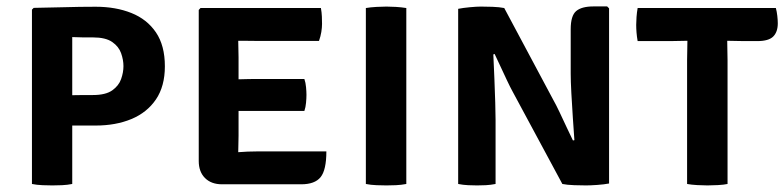

<svg xmlns="http://www.w3.org/2000/svg" viewBox="-20 -573 2443 598"><path d="M493.5 -366.5Q493.5 -304.5 465.8 -263.5Q438 -222.5 389.2 -202.2Q340.5 -182 278 -182H205V0Q190 3 173.2 3.8Q156.5 4.5 143 4.5Q131 4.5 112.5 3.8Q94 3 79.5 0V-543L85 -548.5Q128 -549 178.5 -550.5Q229 -552 278 -552Q340.5 -552 389.2 -532.5Q438 -513 465.8 -472Q493.5 -431 493.5 -366.5ZM205 -457.5V-276.5Q224.5 -277 242.8 -277Q261 -277 269.5 -277Q309 -277 329.5 -291.5Q350 -306 357.2 -326.8Q364.5 -347.5 364.5 -367Q364.5 -386.5 357.2 -407.2Q350 -428 329.5 -442.2Q309 -456.5 269.5 -456.5Q254 -456.5 239.5 -456.5Q225 -456.5 205 -457.5Z M996.5 -101.5Q996.5 -43.5 978.5 -21.2Q960.5 1 918 1H671.5Q638 1 618.5 -18.5Q599 -38 599 -71.5V-542L604.5 -548H979.5Q982 -534 982.5 -521.5Q983 -509 983 -498.5Q983 -487.5 980.8 -473.5Q978.5 -459.5 973.5 -445.5H782Q772 -445.5 755.8 -445.8Q739.5 -446 722 -446Q722 -433 722.5 -421Q723 -409 723 -394V-326Q740 -326.5 756.2 -326.8Q772.5 -327 782 -327H928Q932 -315.5 933.2 -301.5Q934.5 -287.5 934.5 -277.5Q934.5 -267 933.2 -253Q932 -239 928 -227.5H782Q772.5 -227.5 756.2 -227.5Q740 -227.5 723 -227.5V-150.5Q723 -135.5 722.5 -124Q722 -112.5 722 -99.5V-99Q737 -100 751.2 -100.8Q765.5 -101.5 785.5 -101.5Z M1119.5 -548Q1134 -550.5 1152.8 -551.5Q1171.5 -552.5 1183.5 -552.5Q1196.5 -552.5 1213.2 -551.5Q1230 -550.5 1245.5 -548V0Q1230 3 1213.2 3.8Q1196.5 4.5 1183.5 4.5Q1171.5 4.5 1152.8 3.8Q1134 3 1119.5 0Z M1577 -287Q1569.5 -300.5 1558.8 -323.2Q1548 -346 1537.5 -368.8Q1527 -391.5 1520.5 -405L1516.5 -403.5Q1518 -369.5 1519.8 -328.8Q1521.5 -288 1522.5 -252.8Q1523.5 -217.5 1523.5 -200V0Q1508 3 1493.2 3.8Q1478.5 4.5 1466 4.5Q1454 4.5 1438 3.8Q1422 3 1407 0V-545.5Q1422 -548.5 1443.5 -550.5Q1465 -552.5 1478 -552.5Q1492 -552.5 1513.8 -551.8Q1535.5 -551 1550.5 -548L1704 -260.5Q1711.5 -247.5 1723 -223.2Q1734.5 -199 1746 -174.2Q1757.5 -149.5 1764.5 -135.5L1769 -136.5Q1767 -166 1764.2 -205.8Q1761.5 -245.5 1759.5 -283.2Q1757.5 -321 1757.5 -344V-482Q1757.5 -524 1774.5 -538.5Q1791.5 -553 1828.5 -553H1871L1877 -547V-1.5Q1861.5 1.5 1840 3Q1818.5 4.5 1805.5 4.5Q1792 4.5 1769 3.8Q1746 3 1731.5 0Z M2120 -386Q2120 -402 2120.5 -415.5Q2121 -429 2121 -446Q2111.5 -446 2094 -445.5Q2076.5 -445 2066.5 -445H1966Q1963.5 -459 1962.5 -471.8Q1961.5 -484.5 1961.5 -495.5Q1961.5 -506 1962.5 -520Q1963.5 -534 1966 -548H2396.5Q2399.5 -537 2401 -523.5Q2402.5 -510 2402.5 -500.5Q2402.5 -473.5 2388.2 -459.2Q2374 -445 2338.5 -445H2298Q2288.5 -445 2271.2 -445.5Q2254 -446 2245 -446Q2245 -429 2245.5 -415.5Q2246 -402 2246 -386V0Q2234.5 2.5 2215.8 3.5Q2197 4.5 2183.5 4.5Q2170 4.5 2151.8 3.5Q2133.5 2.5 2120 0Z"/></svg>

Font: Signika Negative SC SemiBold
Style: Regular
Weight: 600
Designer: Anna Giedryś
Foundry: Anna Giedryś
Version: Version 2.000; ttfautohint (v1.8.3) -l 8 -r 50 -G 200 -x 9 -